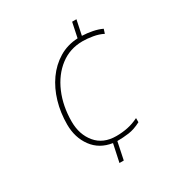

<svg xmlns="http://www.w3.org/2000/svg" viewBox="-174 -840 898 965"><g transform="rotate(-30 275.0 -357.0)"><path d="M260 -93Q187 -104 147 -158.5Q107 -213 107 -289Q107 -357 125 -418.5Q143 -480 177 -528Q211 -576 259.5 -605.5Q308 -635 369 -638L387 -724H412L394 -638Q424 -637 454 -631Q484 -625 507 -614L499 -589Q474 -602 442 -607.5Q410 -613 383 -613Q309 -613 253 -570Q197 -527 165.5 -453.5Q134 -380 134 -290Q134 -215 175.5 -165Q217 -115 293 -115Q327 -115 359 -121.5Q391 -128 423 -144V-120Q385 -100 351.5 -95.5Q318 -91 284 -91L263 10H238Z"/></g></svg>

Font: Noto Sans Thin
Style: Italic
Weight: 100
Italic angle: -12°
Designer: Monotype Design Team
Foundry: Monotype Imaging Inc.
Version: Version 2.013; ttfautohint (v1.8.4.7-5d5b)